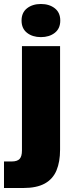

<svg xmlns="http://www.w3.org/2000/svg" viewBox="-56 -775 375 962"><path d="M-36 167V34H3Q30 34 42 21.5Q54 9 54 -21V-544H245V-25Q245 36 227 79Q209 122 168.5 144.5Q128 167 60 167ZM149 -589Q107 -589 79.5 -610.5Q52 -632 52 -672Q52 -712 79.5 -733.5Q107 -755 149 -755Q191 -755 218.5 -733.5Q246 -712 246 -672Q246 -632 218.5 -610.5Q191 -589 149 -589Z"/></svg>

Font: Mona Sans ExtraLight Black
Style: Regular
Weight: 900
Version: Version 2.000